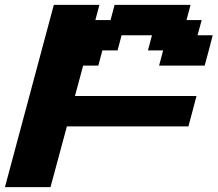

<svg xmlns="http://www.w3.org/2000/svg" viewBox="-54 -645 895 790"><path d="M-33.7 125H153.8Q165 83 187.5 0Q210 -83 221.2 -125H721.2Q727.1 -145.5 738 -187.3Q749 -229 754.4 -250H254.4Q259.8 -270.5 271.2 -312.3Q282.7 -354 288.1 -375H350.6L367.2 -437.5H429.7L446.3 -500H571.3L554.7 -437.5H617.2L600.6 -375H788.1Q793.9 -395.5 804.9 -437.3Q815.9 -479 821.3 -500H758.8L775.9 -562.5H713.4L730 -625H417.5L400.9 -562.5H338.4L355 -625H167.5Q133.8 -500 66.9 -250Q0 0 -33.7 125Z"/></svg>

Font: Faithful 32x
Style: SemiboldOblique
Weight: 400
Foundry: Faithful Resource Pack
Version: Version 1.0; January 27, 2023